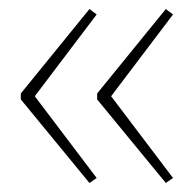

<svg xmlns="http://www.w3.org/2000/svg" viewBox="-20 -492 429 425"><path d="M26 -285 178 -472 194 -460 57 -279 194 -98 178 -87 26 -272ZM195 -285 347 -472 363 -460 226 -279 363 -98 347 -87 195 -272Z"/></svg>

Font: Noto Sans Lao Looped Thin
Style: Regular
Weight: 100
Designer: Mark Frömberg, Ben Mitchell
Foundry: The Fontpad Ltd
Version: Version 1.002; ttfautohint (v1.8.4.7-5d5b)